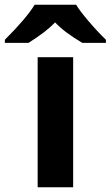

<svg xmlns="http://www.w3.org/2000/svg" viewBox="-80 -786 464 806"><path d="M364.7 -606H265.6Q189.5 -650.9 151.4 -691.9Q112.3 -651.4 39.6 -606H-59.6V-619.1Q32.2 -710.9 65.4 -766.1H239.7Q254.4 -741.2 291.7 -697.3Q329.1 -653.3 364.7 -619.1ZM227.1 0H78.1V-545.9H227.1Z"/></svg>

Font: Open Sans Hebrew
Style: Bold
Weight: 700
Foundry: Ascender Corporation, Yanek Iontef
Version: Version 2.001;PS 002.001;hotconv 1.0.70;makeotf.lib2.5.58329